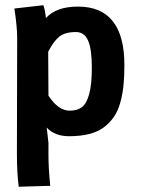

<svg xmlns="http://www.w3.org/2000/svg" viewBox="-20 -519 558 737"><path d="M332.5 -259.3Q332.5 -330.6 318.1 -363.3Q303.7 -396 271.5 -396Q228.5 -396 206.5 -377.4Q184.6 -358.9 165 -320.3L166 -151.9Q203.6 -94.2 247.6 -94.2Q276.9 -94.2 294.7 -107.9Q312.5 -121.6 322.5 -158.4Q332.5 -195.3 332.5 -259.3ZM45.9 -360.8V-373.5Q45.9 -416.5 35.2 -486.3L146.5 -499Q152.8 -481.9 156.2 -449.7Q195.8 -493.7 279.3 -493.7Q457.5 -493.7 457.5 -269Q457.5 -225.6 454.1 -191.7Q450.7 -157.7 441.9 -125.7Q433.1 -93.8 417.5 -70.8Q401.9 -47.9 378.9 -30.5Q356 -13.2 322.3 -4.6Q288.6 3.9 245.1 3.9Q190.4 3.9 159.2 -29.3Q159.7 -22.5 162.4 -2.4Q165 17.6 166 29.8V74.2Q166 127.9 172.9 194.3L51.8 197.8Q44.9 142.1 44.9 71.3Z"/></svg>

Font: Fantasque Sans Mono
Style: Bold
Weight: 700
Monospace: yes
Designer: Jany Belluz
Version: Version 1.8.0 ; ttfautohint (v1.8.2)